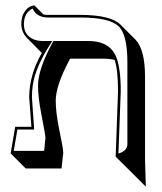

<svg xmlns="http://www.w3.org/2000/svg" viewBox="-20 -577 611 722"><path d="M415 12.2 423.8 -233.9Q423.8 -313.5 411.1 -351.6Q392.6 -356.4 368.7 -356.4H243.7Q190.4 -258.3 189.5 -199.2Q189.5 -152.8 203.6 -85.4Q217.8 -18.1 217.8 -1.5L211.4 56.6H76.7L20 0L37.1 -100.1H98.1Q97.2 -117.2 93.3 -164.1Q89.8 -206.5 89.8 -211.9Q90.3 -295.9 137.2 -377.9L81.1 -434.6Q60.5 -456.1 60.1 -486.8Q60.1 -514.6 72 -532.2Q84 -549.8 96.7 -553.7L108.9 -557.1L143.6 -522.5Q150.9 -521 158.2 -521H284.2Q396.5 -520.5 433.1 -484.4L489.7 -427.7Q525.4 -390.6 525.4 -287.6V23.4L528.3 125L471.7 68.4ZM425.3 0.5Q457.5 -9.3 459 -33.2V-344.2Q459 -447.3 425.3 -479Q390.6 -510.7 284.2 -511.2H158.2Q117.7 -512.2 102.5 -544.9Q70.8 -529.8 69.8 -486.8Q69.8 -443.4 108.4 -428.2Q122.1 -423.3 137.2 -422.9H176.8L167 -407.7Q113.3 -323.2 103.5 -258.3Q100.1 -235.4 100.1 -211.9Q100.1 -207.5 103 -167.5Q106.9 -118.2 107.9 -100.6L108.4 -89.8H45.4L31.7 -9.8H146L150.9 -58.6Q150.9 -67.9 134.8 -151.4Q123 -211.4 123 -255.9Q123.5 -317.9 178.2 -418L181.2 -422.9H312Q392.1 -422.9 417 -362.8Q434.1 -320.3 434.1 -233.9Z"/></svg>

Font: Linux Biolinum Shadow O
Style: Regular
Weight: 400
Designer: Philipp H. Poll
Foundry: Philipp H. Poll
Version: Version 1.0.4